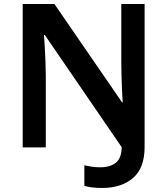

<svg xmlns="http://www.w3.org/2000/svg" viewBox="-20 -734 833 956"><path d="M488 202Q459 202 437 199Q415 196 400 191V89Q417 93 436.5 96Q456 99 479 99Q528 99 556.5 76.5Q585 54 586 -1L203 -560H199Q201 -535 203 -498.5Q205 -462 206.5 -424Q208 -386 208 -355V0H93V-714H251L588 -224H591Q589 -250 587.5 -285Q586 -320 585 -356.5Q584 -393 584 -422V-714H700V-2Q700 103 642 152.5Q584 202 488 202Z"/></svg>

Font: Noto Sans Kannada SemiBold
Style: Regular
Weight: 600
Designer: Jelle Bosma - Monotype Design Team
Foundry: Monotype Imaging Inc.
Version: Version 2.005; ttfautohint (v1.8.4.7-5d5b)